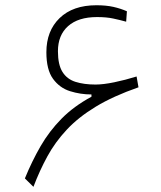

<svg xmlns="http://www.w3.org/2000/svg" viewBox="-20 -723 626 746"><path d="M109.9 2.9 76.7 -29.8Q104 -96.7 137.7 -155Q171.4 -213.4 219 -261.7Q266.6 -310.1 335.4 -347.2V-356Q292.5 -356 252.2 -368.7Q211.9 -381.3 186 -416.7Q160.2 -452.1 160.2 -520Q160.2 -603 211.7 -652.8Q263.2 -702.6 354.5 -702.6Q392.1 -702.6 420.4 -696.3Q448.7 -689.9 473.1 -679.2L470.2 -638.7Q445.8 -645.5 419.4 -651.1Q393.1 -656.7 356.9 -656.7Q284.2 -656.7 244.6 -621.6Q205.1 -586.4 205.1 -523.9Q205.1 -471.7 222.7 -443.6Q240.2 -415.5 273.2 -405Q306.2 -394.5 351.1 -394.5Q381.3 -394.5 423.8 -403.3Q466.3 -412.1 510.7 -425.8L518.1 -383.8Q419.9 -349.6 352.3 -308.6Q284.7 -267.6 239.5 -219.2Q194.3 -170.9 164.1 -115.5Q133.8 -60.1 109.9 2.9Z"/></svg>

Font: Cascadia Code NF ExtraLight
Style: Regular
Weight: 200
Monospace: yes
Designer: Aaron Bell
Foundry: Saja Typeworks
Version: Version 2404.023; ttfautohint (v1.8.4)